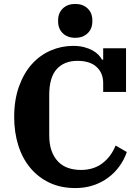

<svg xmlns="http://www.w3.org/2000/svg" viewBox="-20 -943 705 975"><path d="M363 12Q288 12 230.5 -15.5Q173 -43 133 -91.5Q93 -140 72.5 -206Q52 -272 52 -348Q52 -436 76.5 -504Q101 -572 142 -617.5Q183 -663 237.5 -686.5Q292 -710 351 -710Q383 -710 407.5 -703.5Q432 -697 450 -687Q468 -677 480 -664.5Q492 -652 498 -640H504V-698H620V-476H504V-521Q504 -572 470.5 -603Q437 -634 373 -634Q306 -634 268 -592Q230 -550 230 -460V-257Q230 -210 242 -177Q254 -144 275.5 -122Q297 -100 326.5 -90Q356 -80 391 -80Q455 -80 499.5 -113.5Q544 -147 567 -204L624 -171Q611 -133 587 -99.5Q563 -66 529.5 -41Q496 -16 454 -2Q412 12 363 12ZM362 -751Q323 -751 299 -774Q275 -797 275 -835V-839Q275 -877 299 -900Q323 -923 362 -923Q401 -923 425 -900Q449 -877 449 -839V-835Q449 -797 425 -774Q401 -751 362 -751Z"/></svg>

Font: IBM Plex Serif
Style: Bold
Weight: 700
Designer: Mike Abbink, Paul van der Laan, Pieter van Rosmalen
Foundry: Bold Monday
Version: Version 2.008